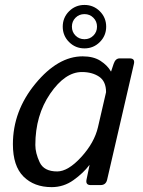

<svg xmlns="http://www.w3.org/2000/svg" viewBox="-20 -749 577 777"><path d="M233.9 -641.1Q233.9 -677.7 259.5 -703.4Q285.2 -729 321.8 -729Q358.4 -729 384 -703.4Q409.7 -677.7 409.7 -641.1Q409.7 -604.5 384 -578.9Q358.4 -553.2 321.8 -553.2Q285.2 -553.2 259.5 -578.9Q233.9 -604.5 233.9 -641.1ZM271 -641.1Q271 -619.6 285.6 -605Q300.3 -590.3 321.8 -590.3Q343.3 -590.3 357.9 -605Q372.6 -619.6 372.6 -641.1Q372.6 -662.6 357.9 -677.2Q343.3 -691.9 321.8 -691.9Q300.3 -691.9 285.6 -677.2Q271 -662.6 271 -641.1ZM32.2 -165.5Q32.2 -299.8 123.3 -410.4Q214.4 -521 314.5 -521Q358.4 -521 386.7 -502.7Q415 -484.4 428.7 -460H429.7L439.9 -490.7Q447.3 -512.7 463.9 -512.7H504.9Q526.9 -512.7 522 -490.7L413.6 -22Q408.7 0 386.7 0H347.2Q325.7 0 330.1 -22L342.3 -80.6H341.3Q317.4 -48.8 277.6 -20.3Q237.8 8.3 189 8.3Q118.2 8.3 75.2 -34.4Q32.2 -77.1 32.2 -165.5ZM123 -162.1Q123 -129.9 140.4 -92.5Q157.7 -55.2 211.4 -55.2Q255.4 -55.2 308.6 -113.3Q361.8 -171.4 376.5 -234.4L409.2 -376Q409.2 -419.9 381.1 -438.7Q353 -457.5 311.5 -457.5Q243.2 -457.5 183.1 -369.9Q123 -282.2 123 -162.1Z"/></svg>

Font: Istok Web
Style: Italic
Weight: 400
Italic angle: -13°
Designer: Andrey V. Panov
Foundry: Andrey V. Panov
Version: Version 1.0.2g